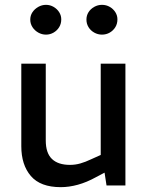

<svg xmlns="http://www.w3.org/2000/svg" viewBox="-20 -766 613 793"><path d="M231 7Q147 7 107.5 -39Q68 -85 68 -162V-503H169V-186Q169 -134 194.5 -109.5Q220 -85 269 -85Q291 -85 312 -91Q333 -97 356 -108L396 -126V-503H498V0H420L408 -78L429 -62L376 -34Q338 -13 301.5 -3Q265 7 231 7ZM170 -623Q153 -623 138 -631.5Q123 -640 114 -654Q105 -668 105 -685Q105 -702 114 -715.5Q123 -729 138 -737.5Q153 -746 170 -746Q187 -746 201.5 -737.5Q216 -729 224.5 -715.5Q233 -702 233 -686Q233 -668 224.5 -654Q216 -640 201.5 -631.5Q187 -623 170 -623ZM401 -623Q384 -623 369 -631.5Q354 -640 345.5 -654Q337 -668 337 -685Q337 -702 345.5 -715.5Q354 -729 369 -737.5Q384 -746 401 -746Q419 -746 433.5 -737.5Q448 -729 456.5 -715.5Q465 -702 465 -686Q465 -668 456.5 -654Q448 -640 433.5 -631.5Q419 -623 401 -623Z"/></svg>

Font: REM
Style: Regular
Weight: 400
Designer: Octavio Pardo
Foundry: Ashler Design
Version: Version 1.005;gftools[0.9.28]